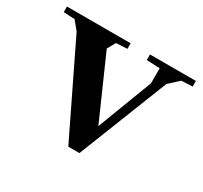

<svg xmlns="http://www.w3.org/2000/svg" viewBox="-142 -654 847 803"><g transform="rotate(30 281.5 -252.5)"><path d="M-29.8 -478V-504.9H277.8V-478L224.1 -475.1L202.1 -436L334 -137.2L435.1 -402.8V-475.1L371.1 -478V-504.9H592.8V-478L539.1 -475.1L492.2 -432.1L321.8 0H268.1L57.1 -435.1L23.9 -475.1Z"/></g></svg>

Font: Ortica Angular Bold
Style: Regular
Weight: 700
Designer: Benedetta Bovani
Foundry: Collletttivo
Version: Version 2.000;Glyphs 3.1.2 (3151)